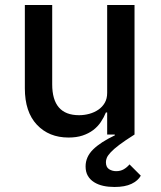

<svg xmlns="http://www.w3.org/2000/svg" viewBox="-20 -536 640 765"><path d="M516 0Q478 24 455.5 41Q433 58 421 71Q409 84 405.5 93Q402 102 402 110Q402 130 414.5 138Q427 146 443 146Q460 146 473 138.5Q486 131 496 119L541 164Q530 184 504 196.5Q478 209 436 209Q412 209 391.5 204.5Q371 200 355 190Q339 180 330 164.5Q321 149 321 127Q321 89 351 59.5Q381 30 438 3L437 0H407V-88H402Q394 -68 381.5 -49.5Q369 -31 351 -17.5Q333 -4 309 4Q285 12 253 12Q175 12 127 -39Q79 -90 79 -184V-516H188V-200Q188 -77 295 -77Q316 -77 336 -82.5Q356 -88 372 -99Q388 -110 397.5 -126.5Q407 -143 407 -166V-516H516Z"/></svg>

Font: IBM Plex Mono Medium
Style: Regular
Weight: 500
Monospace: yes
Designer: Mike Abbink, Paul van der Laan, Pieter van Rosmalen
Foundry: Bold Monday
Version: Version 2.3